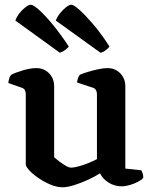

<svg xmlns="http://www.w3.org/2000/svg" viewBox="-20 -788 645 812"><path d="M245 4Q220 4 193 -7.5Q166 -19 142 -35.5Q118 -52 103.5 -68Q89 -84 89 -93V-391Q89 -400 85 -407Q81 -414 72 -417L15 -437Q17 -451 20 -459Q23 -467 28 -472Q45 -481 77 -490.5Q109 -500 133 -500Q166 -500 187.5 -478Q209 -456 209 -423V-123Q218 -115 231 -105Q244 -95 258 -87Q272 -79 281 -79Q292 -79 311 -84Q330 -89 351.5 -97.5Q373 -106 390 -115V-391Q390 -399 386 -406.5Q382 -414 373 -417L306 -439Q307 -451 311 -460Q315 -469 318 -472Q329 -477 350 -483.5Q371 -490 394.5 -495Q418 -500 434 -500Q467 -500 488.5 -478Q510 -456 510 -423V-75L577 -68Q580 -64 583 -55.5Q586 -47 586 -36Q580 -28 564 -19.5Q548 -11 529 -5.5Q510 0 495 0Q464 0 439 -16Q414 -32 403 -55Q383 -42 354 -28.5Q325 -15 295 -5.5Q265 4 245 4ZM233 -565 45 -701Q51 -718 63 -733Q75 -748 88.5 -758Q102 -768 110 -768Q121 -768 146 -745.5Q171 -723 204 -683Q237 -643 271 -591Q266 -585 256 -577Q246 -569 233 -565ZM405 -565 216 -701Q222 -717 234 -732Q246 -747 259.5 -757.5Q273 -768 282 -768Q292 -768 317.5 -745Q343 -722 376.5 -682.5Q410 -643 443 -591Q438 -584 427 -575.5Q416 -567 405 -565Z"/></svg>

Font: Texturina Medium 12pt SemiBold
Style: Regular
Weight: 600
Version: Version 1.002